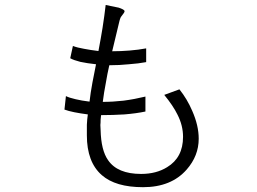

<svg xmlns="http://www.w3.org/2000/svg" viewBox="-20 -779 1040 778"><path d="M460.9 -748 408.2 -758.8Q403.3 -715.8 395.5 -666Q388.7 -624 378.9 -572.3Q346.7 -576.2 321.3 -581.1Q293 -585.9 275.4 -592.8L264.6 -543Q278.3 -535.2 305.7 -528.3Q333 -522.5 369.1 -518.6Q359.4 -469.7 354.5 -444.3Q346.7 -402.3 342.8 -367.2Q310.5 -371.1 286.1 -377Q260.7 -382.8 247.1 -389.6L241.2 -335Q256.8 -329.1 281.2 -324.2Q305.7 -319.3 335.9 -315.4Q333 -295.9 332 -273.4Q332 -253.9 332 -230.5Q332 -122.1 392.6 -69.3Q448.2 -20.5 559.6 -20.5Q673.8 -20.5 736.3 -91.8Q785.2 -147.5 785.2 -216.8Q785.2 -270.5 758.8 -330.1Q738.3 -377.9 707 -417L645.5 -394.5Q681.6 -350.6 699.2 -314.5Q721.7 -270.5 721.7 -224.6Q721.7 -140.6 657.2 -101.6Q613.3 -74.2 551.8 -74.2Q456.1 -74.2 418 -129.9Q389.6 -169.9 387.7 -252Q386.7 -260.7 386.7 -272.5Q387.7 -279.3 387.7 -293.9L389.6 -312.5Q437.5 -312.5 484.4 -315.4Q532.2 -319.3 569.3 -327.1V-387.7Q525.4 -377 480.5 -371.1Q437.5 -366.2 396.5 -366.2Q401.4 -405.3 408.2 -439.5Q415 -480.5 422.9 -514.6Q463.9 -514.6 502 -518.6Q542 -521.5 572.3 -527.3V-583Q541 -577.1 504.9 -574.2Q469.7 -571.3 434.6 -571.3L463.9 -693.4Q465.8 -702.1 469.7 -710Q472.7 -714.8 478.5 -721.7Q486.3 -731.4 484.4 -735.4Q481.4 -741.2 460.9 -748Z"/></svg>

Font: DotumChe
Style: Regular
Weight: 400
Monospace: yes
Version: Version 2.21